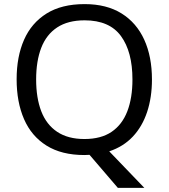

<svg xmlns="http://www.w3.org/2000/svg" viewBox="-20 -745 821 935"><path d="M720 -358Q720 -271 696.5 -200Q673 -129 627 -80Q581 -31 512 -8L683 170H554L416 9Q410 9 403.5 9.5Q397 10 391 10Q280 10 206.5 -36Q133 -82 97 -165Q61 -248 61 -359Q61 -469 97 -551Q133 -633 206.5 -679Q280 -725 392 -725Q499 -725 572 -679.5Q645 -634 682.5 -551.5Q720 -469 720 -358ZM156 -358Q156 -268 181 -203Q206 -138 258.5 -103Q311 -68 391 -68Q472 -68 523.5 -103Q575 -138 600 -203Q625 -268 625 -358Q625 -493 569 -569.5Q513 -646 392 -646Q311 -646 258.5 -611.5Q206 -577 181 -512.5Q156 -448 156 -358Z"/></svg>

Font: Noto Sans Meetei Mayek
Style: Regular
Weight: 400
Designer: Monotype Design Team and Neelakash Kshetrimayum
Foundry: Monotype Imaging Inc.
Version: Version 2.002